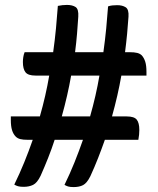

<svg xmlns="http://www.w3.org/2000/svg" viewBox="-20 -740 640 780"><path d="M24 -267H142Q154 -309 163.5 -350.5Q173 -392 180 -433H124Q94 -433 83.5 -446.5Q73 -460 73 -488Q73 -497 74.5 -507.5Q76 -518 80 -528H196Q203 -578 207.5 -625.5Q212 -673 215 -716Q224 -718 233.5 -719Q243 -720 252 -720Q274 -720 287 -711.5Q300 -703 298 -672Q296 -640 293 -603.5Q290 -567 285 -528H400Q407 -578 411.5 -624.5Q416 -671 419 -714Q427 -717 436.5 -718Q446 -719 456 -719Q477 -719 490.5 -710.5Q504 -702 502 -672Q500 -640 496.5 -603.5Q493 -567 488 -528H505Q526 -528 537.5 -525Q549 -522 556 -515Q565 -505 570 -489.5Q575 -474 575 -448V-433H473Q466 -393 456.5 -351.5Q447 -310 435 -267H495Q525 -267 535.5 -254Q546 -241 546 -212Q546 -203 545 -192.5Q544 -182 542 -172H406Q393 -135 378.5 -98Q364 -61 347 -24Q333 4 317.5 12Q302 20 279 20Q264 20 256.5 17.5Q249 15 242 11Q264 -34 282.5 -80Q301 -126 317 -172H202Q190 -135 175.5 -98.5Q161 -62 145 -26Q131 3 114.5 11Q98 19 76 19Q61 19 53 16.5Q45 14 38 10Q60 -35 78.5 -80.5Q97 -126 113 -172H94Q73 -172 62 -175Q51 -178 44 -185Q34 -195 29 -211Q24 -227 24 -252ZM231 -267H346Q358 -309 367.5 -350.5Q377 -392 384 -433H269Q262 -393 252.5 -351.5Q243 -310 231 -267Z"/></svg>

Font: Recursive Sn Csl St Med
Style: Regular
Weight: 500
Version: Version 1.079;hotconv 1.0.112;makeotfexe 2.5.65598; ttfautoh